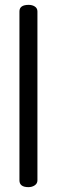

<svg xmlns="http://www.w3.org/2000/svg" viewBox="-20 -770 234 790"><path d="M60 -28V-723Q60 -750 98 -750Q113 -750 123.5 -743Q134 -736 134 -723V-28Q134 -15 123 -7.5Q112 0 97 0Q60 0 60 -28Z"/></svg>

Font: Happy Monkey
Style: Regular
Weight: 400
Version: Version 1.001